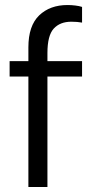

<svg xmlns="http://www.w3.org/2000/svg" viewBox="-20 -743 364 763"><path d="M263.4 -656.7Q218.6 -656.7 193.5 -629.3Q168.5 -601.9 168.5 -532.4V-500H306.1V-438.9H168.5V0H92.8V-438.9H18.2V-500H92.8V-554.8Q92.8 -640.5 135.6 -681.8Q178.5 -723 248.2 -723Q263.7 -723 279.1 -721.1Q294.6 -719.3 306.1 -715.5V-653.2Q287.4 -656.7 263.4 -656.7Z"/></svg>

Font: AF Albert Sans Medium
Style: Regular
Weight: 500
Designer: Andreas Rasmussen
Foundry: a.Foundry
Version: Version 1.300;Glyphs 3.2 (3231)